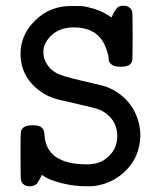

<svg xmlns="http://www.w3.org/2000/svg" viewBox="-20 -642 565 673"><path d="M52 -454Q52 -520 103.5 -570.5Q155 -621 229 -621Q266 -621 274 -620Q326 -610 360 -588L371 -581Q384 -613 397 -619Q404 -622 412 -622Q435 -622 443 -603Q445 -598 445 -515Q445 -432 443 -427Q441 -421 436 -417Q428 -408 403 -408Q378 -408 370 -417Q361 -424 361 -434Q361 -447 354 -466Q330 -546 238 -546Q199 -546 171.5 -527Q144 -508 134 -477Q132 -469 132 -458Q132 -434 148 -412Q157 -398 176 -387Q193 -376 267 -359Q341 -342 349 -339Q389 -325 418.5 -296Q448 -267 461 -229Q472 -201 472 -164Q469 -93 423 -46Q377 1 311 10Q304 11 287 11Q240 11 200 1Q160 -9 143 -19L126 -29Q126 -26 118.5 -13Q111 0 109 2Q100 11 84 11Q62 11 54 -8Q52 -13 52 -95V-135Q52 -173 53.5 -180.5Q55 -188 61 -194Q70 -203 95 -203Q119 -203 127 -194Q136 -186 136 -168Q143 -66 284 -66Q326 -66 350 -85Q391 -115 391 -165Q391 -215 351 -245Q335 -256 322 -260Q318 -262 253.5 -277Q189 -292 185 -293Q128 -307 90 -350Q52 -393 52 -454Z"/></svg>

Font: MathJax_Typewriter
Style: Regular
Weight: 400
Version: Version 1.1